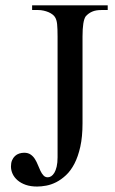

<svg xmlns="http://www.w3.org/2000/svg" viewBox="-20 -682 430 718"><path d="M358.9 -644.5Q338.4 -644.5 324.5 -638.4Q310.5 -632.3 300.3 -620.6Q288.6 -603.5 288.6 -545.4V-221.2Q288.6 -170.4 280.3 -133.3Q272 -96.2 258.3 -69.8Q244.6 -43.5 226.8 -26.9Q209 -10.3 190.2 -0.7Q171.4 8.8 152.8 12.2Q134.3 15.6 119.1 15.6Q94.7 15.6 76.4 9.3Q58.1 2.9 45.7 -7.8Q33.2 -18.6 27.1 -32Q21 -45.4 21 -59.6Q21 -72.8 25.1 -82.5Q29.3 -92.3 36.1 -98.6Q43 -105 52 -107.9Q61 -110.8 70.3 -110.8Q85 -110.8 94.7 -104Q104.5 -97.2 110.8 -86.9Q117.2 -76.7 121.8 -64.9Q126.5 -53.2 131.3 -43Q136.2 -32.7 142.6 -25.9Q148.9 -19 158.7 -19Q165 -19 171.4 -22.9Q177.7 -26.9 183.1 -35.6Q188.5 -44.4 191.9 -58.8Q195.3 -73.2 195.3 -93.8V-545.4Q195.3 -574.7 193.6 -591.6Q191.9 -608.4 185.5 -618.2Q182.6 -623 176.3 -627.9Q169.9 -632.8 161.4 -636.5Q152.8 -640.1 142.8 -642.3Q132.8 -644.5 123 -644.5H100.1V-662.1H382.8V-644.5Z"/></svg>

Font: Doulos SIL Cyr
Style: Regular
Weight: 400
Designer: Walt Agee, Victor Gaultney, Peter Martin, Debbi Hosken, Becca Hirsbrunner
Foundry: SIL International
Version: Version 5.000